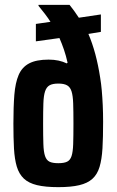

<svg xmlns="http://www.w3.org/2000/svg" viewBox="-20 -763 481 791"><path d="M220.3 8Q167 8 132.5 -0.3Q98 -8.6 78.2 -27.3Q58.4 -46.1 49.2 -76.6Q40.1 -107.1 37.6 -151.1Q35.2 -195.1 35.2 -254Q35.2 -322.4 39.1 -372.2Q43.1 -422 56.8 -454.1Q70.6 -486.3 100 -501.8Q129.5 -517.4 180.4 -517.4Q202.3 -517.4 221.1 -513.4Q239.8 -509.3 255 -501.8L258.4 -504.7Q252.1 -533.2 243.5 -558.3Q234.9 -583.5 224.9 -606.2L127.8 -592.7V-664.4L188 -673.1Q177.6 -689.2 165.1 -705.7Q152.6 -722.1 138.6 -739V-743H266.5Q276.2 -731.3 285.5 -718.2Q294.8 -705 304.8 -690L395.6 -703.5V-631.7L344.2 -623.2Q360.5 -585.2 372.7 -539.9Q384.8 -494.6 392.8 -442.5Q396.8 -418.2 399.3 -390.2Q401.8 -362.1 403.3 -329.7Q404.8 -297.2 404.8 -261.1Q404.8 -197.9 402.2 -152.3Q399.5 -106.7 390.2 -75.5Q380.8 -44.4 360.7 -26.3Q340.6 -8.1 306.6 -0.1Q272.6 8 220.3 8ZM220.3 -90.7Q243.8 -90.7 256.5 -96.9Q269.2 -103 274.8 -120.1Q280.4 -137.2 281.5 -169.5Q282.6 -201.7 282.6 -254.4Q282.6 -304.8 281.5 -336.7Q280.4 -368.7 274.8 -386.4Q269.2 -404.2 256.5 -411.4Q243.8 -418.7 220.3 -418.7Q196.4 -418.7 183.9 -411.4Q171.4 -404.2 165.6 -386.4Q159.7 -368.7 158.7 -336.7Q157.6 -304.8 157.6 -254.4Q157.6 -201.7 158.7 -169.5Q159.7 -137.2 165.6 -120.1Q171.4 -103 183.9 -96.9Q196.4 -90.7 220.3 -90.7Z"/></svg>

Font: Saira Thin Condensed
Style: Regular
Weight: 100
Width: 3
Version: Version 1.101